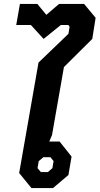

<svg xmlns="http://www.w3.org/2000/svg" viewBox="-20 -962 509 982"><path d="M78 -77 177 -642 330 -789 336 -825 330 -834H291L203 -763L138 -834H63L82 -942H171L217 -886L282 -942H410L469 -871L452 -763L307 -619L246 -271L232 -238H285L346 -161L330 -67L251 0H141ZM225 -82 248 -102 254 -138 238 -158H202L178 -138L172 -102L189 -82Z"/></svg>

Font: Chakra Petch
Style: Bold Italic
Weight: 700
Italic angle: -10°
Designer: Katatrad Aksorn Co.,Ltd.
Foundry: Cadson Demak Co.,Ltd.
Version: Version 1.000; ttfautohint (v1.6)